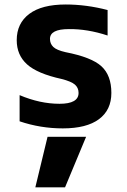

<svg xmlns="http://www.w3.org/2000/svg" viewBox="-20 -554 559 846"><path d="M189.5 48.8H359.4L266.6 271.5H135.7ZM200.2 -382.8Q200.2 -361.3 214.8 -347.2Q229.5 -333 268.6 -324.2Q383.8 -301.8 427.2 -261.7Q470.7 -221.7 470.7 -144.5Q470.7 -69.3 416 -28.8Q361.3 11.7 256.8 11.7Q158.2 11.7 66.4 -19.5V-134.8Q156.2 -96.7 242.2 -96.7Q326.2 -96.7 326.2 -144.5Q326.2 -167 310.1 -181.2Q293.9 -195.3 251 -206.1Q144.5 -229.5 99.1 -270.5Q53.7 -311.5 53.7 -377Q53.7 -451.2 108.9 -492.7Q164.1 -534.2 269.5 -534.2Q360.4 -534.2 454.1 -509.8V-397.5Q365.2 -426.8 283.2 -425.8Q200.2 -425.8 200.2 -382.8Z"/></svg>

Font: Gen Shin Gothic Bold
Style: Bold
Weight: 700
Designer: [Source Han Sans]
Ryoko NISHIZUKA  (kana & ideographs); Paul D. Hunt (Latin, Greek & Cyrillic); Wenlong ZHANG  (bopomofo
Version: Version 1.002.20150607